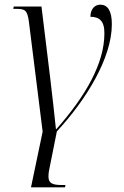

<svg xmlns="http://www.w3.org/2000/svg" viewBox="-20 -564 532 824"><path d="M113 240H259L261 230H245C204 230 188 222 188 193C188 181 190 166 195 145L224 0C350 -136 460 -315 460 -460C460 -518 442 -544 410 -544C387 -544 368 -525 368 -492C405 -492 429 -475 428 -420C428 -293 348 -152 222 -10H220C215 -56 204 -163 195 -233L158 -536H39L37 -526H48C88 -526 97 -521 104 -471L163 1Z"/></svg>

Font: Noto Serif Display SemiCondensed Light
Style: Italic
Weight: 300
Width: 4
Italic angle: -12°
Designer: Monotype Design Team
Foundry: Monotype Imaging Inc.
Version: Version 2.009